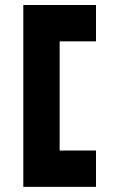

<svg xmlns="http://www.w3.org/2000/svg" viewBox="-20 -728 465 748"><path d="M212.4 -566.9V-141.6H354V0H70.8V-708.5H354V-566.9Z"/></svg>

Font: Blazma
Style: Regular
Weight: 400
Designer: GGBotNet
Version: 1.00